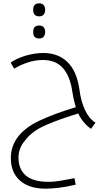

<svg xmlns="http://www.w3.org/2000/svg" viewBox="-20 -806 658 1152"><path d="M253 326Q154 326 99.5 277Q45 228 45 143Q45 109 54 80.5Q63 52 79 27Q123 -38 215.5 -81.5Q308 -125 435 -163Q433 -170 426.5 -193.5Q420 -217 414 -256Q401 -347 358.5 -396.5Q316 -446 238 -446Q192 -446 147.5 -431.5Q103 -417 65 -394L44 -430Q76 -454 131 -471Q186 -488 241 -488Q329 -488 385.5 -433Q442 -378 457 -266Q466 -197 490.5 -145Q515 -93 553 -70L526 -33Q500 -51 480 -76Q460 -101 450 -125Q342 -93 256.5 -56Q171 -19 132 35Q91 80 91 140Q91 210 135.5 247.5Q180 285 271 285Q304 285 340 279Q376 273 427 263L434 302Q376 316 330.5 321Q285 326 253 326ZM215 -708Q179 -708 179 -747Q179 -786 215 -786Q233 -786 242 -775.5Q251 -765 251 -747Q251 -730 242.5 -719Q234 -708 215 -708ZM215 -575Q179 -575 179 -614Q179 -653 215 -653Q233 -653 242 -642.5Q251 -632 251 -614Q251 -598 242.5 -586.5Q234 -575 215 -575Z"/></svg>

Font: Noto Kufi Arabic ExtraLight
Style: Regular
Weight: 200
Designer: Monotype Design Team, David Williams, Khaled Hosny
Foundry: Google LLC
Version: Version 2.109; ttfautohint (v1.8.4.7-5d5b)